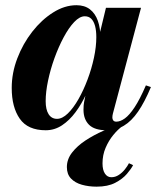

<svg xmlns="http://www.w3.org/2000/svg" viewBox="-20 -490 611 737"><path d="M155.5 10Q86.7 10 55.9 -34.3Q25 -78.5 25 -152.5Q25 -210 46.5 -266.2Q68 -322.5 104 -368.5Q140 -414.5 184.1 -442.2Q228.2 -470 273.5 -470Q304.7 -470 325.1 -454.3Q345.5 -438.5 355.5 -410.4Q365.5 -382.3 365.5 -344.5Q365.5 -319.5 359.4 -283.6Q353.2 -247.8 341 -207.9Q328.7 -168 311 -129.4Q293.3 -90.8 269.9 -59.3Q246.5 -27.8 217.9 -8.9Q189.2 10 155.5 10ZM198.8 -33.8Q219 -33.8 240.3 -54.4Q261.5 -75 281 -109.1Q300.5 -143.3 316.1 -184.8Q331.7 -226.3 340.7 -268.6Q349.7 -311 349.7 -347.5Q349.7 -372 345 -390Q340.2 -408 330.6 -417.7Q321 -427.5 305.5 -427.5Q285.8 -427.5 264.8 -405.4Q243.8 -383.2 224.3 -346.7Q204.8 -310.2 189.1 -266.9Q173.5 -223.5 164.4 -180.2Q155.3 -137 155.3 -101.7Q155.3 -69.5 166.6 -51.6Q178 -33.8 198.8 -33.8ZM389.3 10Q343 10 321.7 -11.1Q300.5 -32.3 300.5 -68.8Q300.5 -78.3 301.1 -85.4Q301.7 -92.5 302.7 -97.5L318 -174.8L343.7 -254.3L357.7 -340.3L386.7 -460H521.3L413.3 -53.8Q411.3 -46.3 411.3 -38.5Q411.3 -32.3 414.9 -27.6Q418.5 -23 426.5 -23Q441.8 -23 459.1 -35.4Q476.5 -47.8 496.6 -78.1Q516.8 -108.5 540 -162.3L559.3 -155.8Q535.3 -98.3 510 -61.6Q484.8 -25 455.5 -7.5Q426.3 10 389.3 10ZM350.7 226.5Q320.2 226.5 294.2 219.1Q268.2 211.8 252.5 195.3Q236.7 178.8 236.7 151.3Q236.7 121.3 256.7 95.5Q276.7 69.8 308.4 49Q340 28.3 376 12.4Q412 -3.5 444 -13.8L448.8 -4.8Q432.3 7 414.8 28.3Q397.3 49.5 385.4 77.3Q373.5 105 373.5 137Q373.5 162.5 382.8 176.4Q392 190.3 407.3 190.3Q422.8 190.3 436 181.5Q449.3 172.8 459.4 160.1Q469.5 147.5 475 136.5L490.8 144Q483.8 158 467.1 177.5Q450.5 197 422.1 211.8Q393.8 226.5 350.7 226.5Z"/></svg>

Font: Bodoni Moda
Style: Italic
Weight: 400
Italic angle: -13°
Designer: Owen Earl
Foundry: indestructible type
Version: Version 2.005